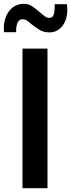

<svg xmlns="http://www.w3.org/2000/svg" viewBox="-20 -987 373 1007"><path d="M98 -732H229V0H98ZM241 -817Q208 -817 185.5 -831.5Q163 -846 144 -861Q133 -871 122 -878.5Q111 -886 98 -886Q79 -886 71 -865Q63 -844 65 -818H1Q-3 -857 8 -891Q19 -925 44 -946Q69 -967 106 -967Q131 -967 150.5 -953Q170 -939 187 -924Q201 -912 213.5 -902.5Q226 -893 238 -893Q258 -893 263 -915Q268 -937 267 -965H331Q337 -922 326.5 -888.5Q316 -855 293 -836Q270 -817 241 -817Z"/></svg>

Font: Reem Kufi Fun SemiBold
Style: Regular
Weight: 600
Designer: Khaled Hosny
Version: Version 1.005